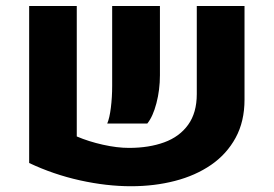

<svg xmlns="http://www.w3.org/2000/svg" viewBox="-20 -608 921 646"><path d="M238.3 -587.9V-148.9Q278.3 -131.8 326.2 -121.1Q374 -110.4 414.1 -110.4Q481.4 -110.4 532.7 -129.2Q584 -147.9 613 -188.2Q642.1 -228.5 642.1 -291.5V-587.9H802.7V-272.9Q802.7 -199.2 772.7 -144.3Q742.7 -89.4 690.2 -53.2Q637.7 -17.1 568.6 0.7Q499.5 18.6 420.9 18.6Q338.4 18.6 249 -1.2Q159.7 -21 78.1 -59.6V-587.9ZM340.8 -192.4Q348.6 -210.4 353 -245.6Q357.4 -280.8 357.4 -319.3V-587.9H518.1V-355Q518.1 -305.7 506.3 -260.7Q494.6 -215.8 475.6 -192.4Z"/></svg>

Font: Heebo ExtraBold
Style: Regular
Weight: 800
Designer: Oded Ezer
Foundry: Ezer Type House
Version: Version 3.100